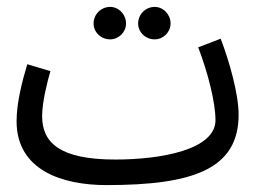

<svg xmlns="http://www.w3.org/2000/svg" viewBox="-20 -515 766 556"><path d="M428 -401C453 -401 474 -422 474 -447C474 -473 453 -495 428 -495C401 -495 380 -473 380 -447C380 -422 401 -401 428 -401ZM299 -401C324 -401 345 -422 345 -447C345 -473 324 -495 299 -495C272 -495 251 -473 251 -447C251 -422 272 -401 299 -401ZM288 21C539 21 671 -25 671 -183C671 -243 644 -338 619 -403L554 -378C583 -302 604 -217 604 -167C604 -81 445 -53 314 -53C151 -53 102 -103 102 -179C102 -220 118 -282 126 -309L59 -329C44 -279 28 -217 28 -164C28 -21 162 21 288 21Z"/></svg>

Font: Noto Sans Arabic ExtCond
Style: Regular
Weight: 400
Width: 2
Designer: Monotype Design Team, Nadine Chahine, Nizar Qandah and Khaled Hosny
Foundry: Monotype Imaging Inc.
Version: Version 2.012